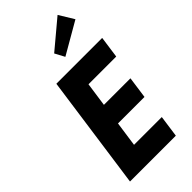

<svg xmlns="http://www.w3.org/2000/svg" viewBox="-348 -1235 1321 1321"><g transform="rotate(-45 312.5 -574.5)"><path d="M180 -827 179 -826 62 6 63 7H507L508 6L530 -151L529 -152H260L286 -334H543L544 -335L566 -492L565 -493H308L333 -668H602L603 -669L625 -826L624 -827ZM354 -914 586 -1048 520 -1156 316 -985Z"/></g></svg>

Font: Hussar Woodtype
Style: SeBdObl
Weight: 900
Foundry: Cannot Into Space Fonts
Version: Version 1.07